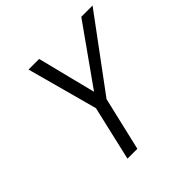

<svg xmlns="http://www.w3.org/2000/svg" viewBox="-179 -846 999 999"><g transform="rotate(-45 320.5 -346.0)"><path d="M641.1 -691.9 348.1 -295.9 278.8 0H206.1L275.9 -301.8L169.9 -691.9H248L329.1 -369.1L558.1 -691.9Z"/></g></svg>

Font: TitilliumWeb-Italic
Style: Italic
Weight: 400
Italic angle: -13°
Version: Version 1.001;PS 57.000;hotconv 1.0.70;makeotf.lib2.5.55311